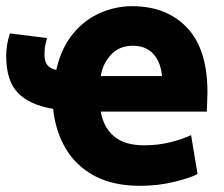

<svg xmlns="http://www.w3.org/2000/svg" viewBox="-21 -572 725 621"><path d="M123 -393Q123 -398 123.5 -411Q124 -424 131 -449L11 -464Q4 -442 1.5 -424Q-1 -406 -1 -392Q-1 -310 37.5 -271Q76 -232 151 -220Q158 -149 191 -92.5Q224 -36 284 -3.5Q344 29 433 29Q489 29 541 16.5Q593 4 618 -9L597 -135Q570 -122 530 -112Q490 -102 445 -102Q383 -102 348.5 -130.5Q314 -159 305 -211H648Q648 -225 649 -241.5Q650 -258 650 -273Q650 -413 584 -482.5Q518 -552 406 -552Q352 -552 301.5 -529.5Q251 -507 214 -461.5Q177 -416 161 -346Q123 -353 123 -393ZM305 -326Q311 -366 338 -395Q365 -424 408 -424Q451 -424 475 -397.5Q499 -371 503 -326Z"/></svg>

Font: Repo Bold
Style: Bold
Weight: 700
Designer: Stefan Peev
Foundry: Context Ltd
Version: Version 1.502